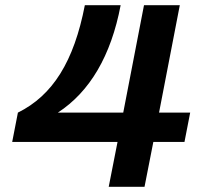

<svg xmlns="http://www.w3.org/2000/svg" viewBox="-20 -720 762 740"><path d="M49 -286 27 -173H433L399 0H537L571 -173H691L713 -286H593L673 -700H535L455 -286H203C326 -366 408 -505 445 -700H307C265 -483 183 -352 49 -286Z"/></svg>

Font: Uncut Sans
Style: Bold Italic
Weight: 700
Italic angle: -11°
Designer: Kasper Nordkvist
Foundry: UNCUT.wtf
Version: Version 1.304;Glyphs 3.2 (3246)